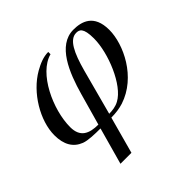

<svg xmlns="http://www.w3.org/2000/svg" viewBox="-166 -595 953 953"><g transform="rotate(-45 311.0 -118.0)"><path d="M219 -10C156 -10 111 -29 111 -100C111 -223 192 -397 298 -425V-441C263 -441 231 -427 199 -409C101 -353 27 -229 27 -127C27 -61 52 -19 101 0C127 10 174 11 213 11L159 205H236L289 11C320 11 348 7 374 -1C516 -47 590 -203 590 -304C590 -413 521 -431 464 -431C354 -431 299 -294 266 -177ZM359 -249C386 -348 416 -410 463 -410C484 -410 506 -404 506 -328C506 -226 441 -66 364 -25C342 -13 317 -10 295 -10Z"/></g></svg>

Font: XITS
Style: Italic
Weight: 400
Italic angle: -16.33°
Designer: MicroPress Inc., with final additions and corrections provided by Coen Hoffman, Elsevier (retired)
Version: Version 1.107